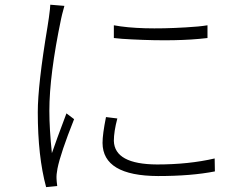

<svg xmlns="http://www.w3.org/2000/svg" viewBox="-20 -767 1040 811"><path d="M460.9 -660.2Q571.3 -639.6 765.6 -651.4Q820.3 -654.3 856.4 -660.2V-606.4Q728.5 -590.8 537.1 -600.6Q492.2 -602.5 460.9 -606.4ZM427.7 -272.5 475.6 -266.6Q460.9 -210.9 460.9 -171.9Q463.9 -73.2 643.6 -72.3Q777.3 -72.3 886.7 -97.7L887.7 -43Q788.1 -23.4 647.5 -23.4Q414.1 -24.4 413.1 -163.1Q413.1 -200.2 427.7 -272.5ZM192.4 -747.1 252 -742.2Q240.2 -699.2 238.3 -688.5Q188.5 -450.2 188.5 -298.8Q188.5 -221.7 199.2 -120.1Q216.8 -171.9 260.7 -288.1L293 -263.7Q235.4 -119.1 222.7 -54.7Q217.8 -29.3 218.8 -11.7Q218.8 -7.8 219.7 1Q220.7 13.7 221.7 18.6L174.8 23.4Q139.6 -106.4 139.6 -293Q139.6 -408.2 180.7 -654.3Q184.6 -678.7 186.5 -692.4Q192.4 -735.4 192.4 -747.1Z"/></svg>

Font: Taipei Sans TC Beta Light
Style: Regular
Weight: 300
Designer: JT Foundry
Foundry: JT Foundry
Version: Version 1.000